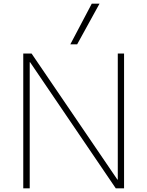

<svg xmlns="http://www.w3.org/2000/svg" viewBox="-20 -1020 798 1040"><path d="M106 0V-730H151L616 -47H618V-730H652V0H607L143 -683H141V0ZM398 -780H361L477 -1000H519Z"/></svg>

Font: M PLUS 2 ExtraLight
Style: Regular
Weight: 250
Designer: Coji Morishita
Foundry: UNDERFOREST DESIGN
Version: Version 1.001